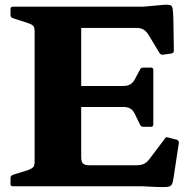

<svg xmlns="http://www.w3.org/2000/svg" viewBox="-20 -780 821 804"><path d="M125 0V-752H320V-123Q320 -102 328 -95Q336 -88 352 -88H552Q572 -88 584 -94.5Q596 -101 605 -113L670 -199Q674 -208 685 -204L720 -195Q729 -192 729 -182L706 -31Q704 -15 699 -7Q694 1 681 2.5Q668 4 638 3L575 0ZM580 -249Q570 -249 566 -259L545 -302Q537 -319 525.5 -325.5Q514 -332 498 -332H320V-420H495Q515 -420 526 -427Q537 -434 544 -447L566 -488Q570 -497 580 -497H612Q622 -497 622 -487V-259Q622 -249 612 -249ZM663 -551Q654 -549 648 -558L602 -634Q591 -651 579.5 -657Q568 -663 552 -663H320V-752H580L668 -760Q685 -761 693 -758.5Q701 -756 703 -743Q705 -730 706 -700L708 -568Q708 -558 698 -556ZM34 0Q24 0 24 -10V-35Q24 -44 34 -48L98 -68Q116 -75 120.5 -82Q125 -89 125 -104V-204H320V0ZM24 -742Q24 -752 34 -752H320V-548H125V-648Q125 -663 120.5 -670Q116 -677 98 -683L34 -704Q24 -707 24 -717Z"/></svg>

Font: Hahmlet ExtraBold
Style: Regular
Weight: 800
Designer: Minjoo Ham & Mark Frömberg
Foundry: hypertype
Version: Version 1.002